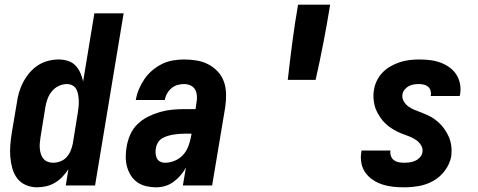

<svg xmlns="http://www.w3.org/2000/svg" viewBox="-20 -792 2040 820"><path d="M138 8Q113 8 90 -2Q67 -12 53 -31Q39 -50 32.5 -73.5Q26 -97 24 -121.5Q22 -146 24 -172Q26 -198 30 -223L52 -353Q55 -376 61.5 -398Q68 -420 79 -441Q90 -462 106 -481Q122 -500 142 -513Q162 -526 185 -532Q208 -538 230 -538Q251 -538 270 -532Q289 -526 302 -512.5Q315 -499 323 -481Q331 -463 335 -444L383 -735H508L386 0H261L272 -69Q261 -52 246.5 -37Q232 -22 214.5 -11.5Q197 -1 177 3.5Q157 8 138 8ZM207 -97Q223 -97 238.5 -103Q254 -109 265 -121.5Q276 -134 282 -149Q288 -164 291 -179L312 -309Q314 -322 315.5 -335Q317 -348 316.5 -361Q316 -374 314 -386.5Q312 -399 306.5 -410Q301 -421 290 -427Q279 -433 266 -433Q248 -433 231 -425Q214 -417 202 -402.5Q190 -388 183.5 -371Q177 -354 174 -336L153 -206Q151 -194 150 -181.5Q149 -169 150 -157.5Q151 -146 154.5 -134.5Q158 -123 165.5 -114Q173 -105 184 -101Q195 -97 207 -97Z M646 8Q625 8 604 3Q583 -2 566.5 -13.5Q550 -25 539 -42.5Q528 -60 522.5 -80Q517 -100 517 -122Q517 -144 521 -166Q525 -191 536 -216.5Q547 -242 567 -261.5Q587 -281 612 -293.5Q637 -306 663 -313.5Q689 -321 715 -323.5Q741 -326 767 -326H815L819 -353Q819 -353 819 -353Q819 -353 819 -353Q822 -367 821 -382Q820 -397 813.5 -409Q807 -421 794 -427Q781 -433 766 -433Q752 -433 738 -429Q724 -425 712.5 -415.5Q701 -406 693.5 -392.5Q686 -379 684 -365H560Q564 -389 573.5 -411.5Q583 -434 597 -454.5Q611 -475 630.5 -491.5Q650 -508 672.5 -519Q695 -530 719 -534Q743 -538 766 -538Q794 -538 820.5 -533.5Q847 -529 870 -517Q893 -505 910.5 -486Q928 -467 936.5 -442.5Q945 -418 945.5 -390.5Q946 -363 942 -335L886 0H761L774 -76Q764 -58 750.5 -42.5Q737 -27 720.5 -15Q704 -3 685 2.5Q666 8 646 8ZM685 -97Q705 -97 725 -105Q745 -113 760 -128.5Q775 -144 783 -164Q791 -184 795 -204L798 -221H767Q755 -221 743 -220Q731 -219 719.5 -217Q708 -215 696 -211.5Q684 -208 673 -201.5Q662 -195 655 -184Q648 -173 646 -161Q644 -150 644.5 -138.5Q645 -127 649.5 -117Q654 -107 663.5 -102Q673 -97 685 -97Z M1209 -451Q1218 -531 1228.5 -611.5Q1239 -692 1253 -772H1390Q1377 -691 1361.5 -611Q1346 -531 1328 -451Z M1706 8Q1682 8 1658.5 5.5Q1635 3 1613.5 -4Q1592 -11 1573 -23.5Q1554 -36 1541 -54Q1528 -72 1523.5 -95Q1519 -118 1523 -142Q1523 -144 1523.5 -145.5Q1524 -147 1524 -149H1648Q1648 -149 1648 -148Q1648 -147 1647 -147Q1646 -135 1650 -124.5Q1654 -114 1663 -107.5Q1672 -101 1683 -99Q1694 -97 1706 -97Q1717 -97 1729 -98.5Q1741 -100 1752.5 -105Q1764 -110 1773 -119.5Q1782 -129 1784 -141Q1787 -157 1779 -170.5Q1771 -184 1758.5 -193Q1746 -202 1731.5 -208Q1717 -214 1702.5 -219Q1688 -224 1674.5 -231Q1661 -238 1648.5 -246.5Q1636 -255 1625 -265.5Q1614 -276 1605.5 -288.5Q1597 -301 1590 -314.5Q1583 -328 1579.5 -343.5Q1576 -359 1575 -375Q1574 -391 1577 -407Q1580 -428 1589.5 -447.5Q1599 -467 1614 -482.5Q1629 -498 1648.5 -509Q1668 -520 1688 -526.5Q1708 -533 1728.5 -535.5Q1749 -538 1770 -538Q1793 -538 1815.5 -535.5Q1838 -533 1859 -525.5Q1880 -518 1898 -505.5Q1916 -493 1928 -475Q1940 -457 1944.5 -434.5Q1949 -412 1945 -389Q1944 -387 1944 -385Q1944 -383 1943 -382H1819Q1819 -382 1819.5 -382.5Q1820 -383 1820 -384Q1822 -394 1819 -404.5Q1816 -415 1808.5 -421.5Q1801 -428 1790.5 -430.5Q1780 -433 1770 -433Q1759 -433 1748 -431.5Q1737 -430 1726.5 -424.5Q1716 -419 1708.5 -410Q1701 -401 1699 -390Q1696 -374 1704 -360Q1712 -346 1724.5 -337Q1737 -328 1751 -322.5Q1765 -317 1779.5 -311.5Q1794 -306 1808 -299.5Q1822 -293 1834.5 -284Q1847 -275 1858 -264.5Q1869 -254 1877.5 -241.5Q1886 -229 1893 -215.5Q1900 -202 1904 -186.5Q1908 -171 1908.5 -155.5Q1909 -140 1907 -123Q1901 -92 1880.5 -64Q1860 -36 1830.5 -19.5Q1801 -3 1769 2.5Q1737 8 1706 8Z"/></svg>

Font: Iosevka Curly XBdObl
Style: Regular
Weight: 800
Italic angle: -9°
Monospace: yes
Designer: Belleve Invis
Foundry: Belleve Invis
Version: Version 11.1.0; ttfautohint (v1.8.3)